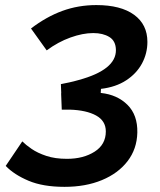

<svg xmlns="http://www.w3.org/2000/svg" viewBox="-20 -723 626 753"><path d="M232.9 9.8Q148.4 9.8 91.8 -14.2Q35.2 -38.1 2.4 -72.3L67.4 -168.5Q81.1 -154.8 104.2 -138.9Q127.4 -123 161.6 -111.6Q195.8 -100.1 242.7 -100.1Q307.1 -100.1 351.1 -128.2Q395 -156.2 395 -207.5Q395 -249 356.9 -270Q318.8 -291 253.4 -293H222.2L219.7 -356.9H220.2L218.8 -393.1Q233.9 -396 251 -399.7Q268.1 -403.3 288.6 -409.2Q435.5 -449.2 434.6 -526.9Q434.1 -562.5 408.9 -577.9Q383.8 -593.3 345.7 -593.3Q304.7 -593.3 256.3 -575.9Q208 -558.6 163.1 -525.4L101.6 -611.3Q161.6 -657.2 224.4 -680.2Q287.1 -703.1 357.9 -703.1Q453.6 -703.1 505.9 -665Q558.1 -627 558.1 -558.6Q558.1 -513.7 536.9 -474.1Q515.6 -434.6 474.9 -408Q434.1 -381.3 376 -374.5L375 -358.4H376Q439.9 -351.6 480 -311.8Q520 -272 518.6 -203.1Q517.1 -138.7 480.2 -90.8Q443.4 -43 379.6 -16.6Q315.9 9.8 232.9 9.8Z"/></svg>

Font: CaskaydiaCove NFP SemiBold
Style: Italic
Weight: 600
Italic angle: -10°
Designer: Aaron Bell
Foundry: Saja Typeworks
Version: Version 2111.001; VTT 6.35;Nerd Fonts 3.1.1